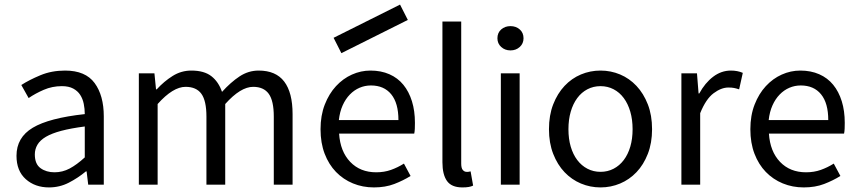

<svg xmlns="http://www.w3.org/2000/svg" viewBox="-20 -806 3745 838"><path d="M194 12Q133 12 92.5 -24Q52 -60 52 -126Q52 -206 123 -248.5Q194 -291 350 -308Q350 -331 345.5 -353Q341 -375 330 -392Q319 -409 299.5 -419.5Q280 -430 250 -430Q208 -430 171 -414Q134 -398 105 -378L73 -435Q107 -457 156 -477.5Q205 -498 264 -498Q353 -498 393 -443.5Q433 -389 433 -298V0H365L358 -58H355Q320 -29 280 -8.5Q240 12 194 12ZM218 -54Q253 -54 284 -70.5Q315 -87 350 -119V-254Q289 -246 247.5 -235Q206 -224 180.5 -209Q155 -194 143.5 -174.5Q132 -155 132 -132Q132 -90 157 -72Q182 -54 218 -54Z M586 0V-486H654L661 -416H664Q696 -451 733.5 -474.5Q771 -498 815 -498Q871 -498 902.5 -473.5Q934 -449 949 -405Q987 -447 1025.5 -472.5Q1064 -498 1109 -498Q1184 -498 1220.5 -450Q1257 -402 1257 -308V0H1175V-297Q1175 -366 1153 -396.5Q1131 -427 1085 -427Q1030 -427 963 -352V0H881V-297Q881 -366 859 -396.5Q837 -427 790 -427Q735 -427 668 -352V0Z M1436 -641 1726 -786 1760 -719 1470 -574ZM1612 12Q1563 12 1520.5 -5.5Q1478 -23 1446.5 -55.5Q1415 -88 1397 -135Q1379 -182 1379 -242Q1379 -302 1397.5 -349.5Q1416 -397 1446.5 -430Q1477 -463 1516 -480.5Q1555 -498 1597 -498Q1643 -498 1679.5 -482Q1716 -466 1740.5 -436Q1765 -406 1778 -364Q1791 -322 1791 -270Q1791 -257 1790.5 -244.5Q1790 -232 1788 -223H1460Q1465 -145 1508.5 -99.5Q1552 -54 1622 -54Q1657 -54 1686.5 -64.5Q1716 -75 1743 -92L1772 -38Q1740 -18 1701 -3Q1662 12 1612 12ZM1459 -282H1719Q1719 -356 1687.5 -394.5Q1656 -433 1599 -433Q1573 -433 1549.5 -423Q1526 -413 1507 -393.5Q1488 -374 1475.5 -346Q1463 -318 1459 -282Z M1998 12Q1951 12 1931 -16Q1911 -44 1911 -98V-712H1993V-92Q1993 -72 2000 -64Q2007 -56 2016 -56Q2020 -56 2023.5 -56Q2027 -56 2034 -58L2045 4Q2037 8 2026 10Q2015 12 1998 12Z M2166 0V-486H2248V0ZM2208 -586Q2184 -586 2167.5 -601Q2151 -616 2151 -639Q2151 -663 2167.5 -677.5Q2184 -692 2208 -692Q2232 -692 2248.5 -677.5Q2265 -663 2265 -639Q2265 -616 2248.5 -601Q2232 -586 2208 -586Z M2601 12Q2556 12 2515.5 -5Q2475 -22 2444 -54.5Q2413 -87 2394.5 -134.5Q2376 -182 2376 -242Q2376 -303 2394.5 -350.5Q2413 -398 2444 -431Q2475 -464 2515.5 -481Q2556 -498 2601 -498Q2646 -498 2686.5 -481Q2727 -464 2758 -431Q2789 -398 2807.5 -350.5Q2826 -303 2826 -242Q2826 -182 2807.5 -134.5Q2789 -87 2758 -54.5Q2727 -22 2686.5 -5Q2646 12 2601 12ZM2601 -56Q2632 -56 2658 -69.5Q2684 -83 2702.5 -107.5Q2721 -132 2731 -166Q2741 -200 2741 -242Q2741 -284 2731 -318.5Q2721 -353 2702.5 -378Q2684 -403 2658 -416.5Q2632 -430 2601 -430Q2570 -430 2544 -416.5Q2518 -403 2499.5 -378Q2481 -353 2471 -318.5Q2461 -284 2461 -242Q2461 -200 2471 -166Q2481 -132 2499.5 -107.5Q2518 -83 2544 -69.5Q2570 -56 2601 -56Z M2954 0V-486H3022L3029 -398H3032Q3057 -444 3092.5 -471Q3128 -498 3170 -498Q3199 -498 3222 -488L3206 -416Q3194 -420 3184 -422Q3174 -424 3159 -424Q3128 -424 3094.5 -399Q3061 -374 3036 -312V0Z M3488 12Q3439 12 3396.5 -5.5Q3354 -23 3322.5 -55.5Q3291 -88 3273 -135Q3255 -182 3255 -242Q3255 -302 3273.5 -349.5Q3292 -397 3322.5 -430Q3353 -463 3392 -480.5Q3431 -498 3473 -498Q3519 -498 3555.5 -482Q3592 -466 3616.5 -436Q3641 -406 3654 -364Q3667 -322 3667 -270Q3667 -257 3666.5 -244.5Q3666 -232 3664 -223H3336Q3341 -145 3384.5 -99.5Q3428 -54 3498 -54Q3533 -54 3562.5 -64.5Q3592 -75 3619 -92L3648 -38Q3616 -18 3577 -3Q3538 12 3488 12ZM3335 -282H3595Q3595 -356 3563.5 -394.5Q3532 -433 3475 -433Q3449 -433 3425.5 -423Q3402 -413 3383 -393.5Q3364 -374 3351.5 -346Q3339 -318 3335 -282Z"/></svg>

Font: Pinyin1712
Style: Regular
Weight: 400
Version: Version 1